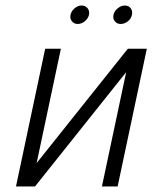

<svg xmlns="http://www.w3.org/2000/svg" viewBox="-20 -677 553 697"><path d="M276 -657Q263 -657 251 -647Q239 -637 236 -623Q233 -610 241 -600Q249 -590 262 -590Q276 -590 288 -600Q300 -610 303 -623Q306 -637 298 -647Q290 -657 276 -657ZM433 -657Q420 -657 407.5 -647Q395 -637 392 -623Q389 -609 397 -599.5Q405 -590 418 -590Q432 -590 444 -599.5Q456 -609 459 -623Q462 -637 454.5 -647Q447 -657 433 -657ZM201 -500H144L38 0H107L438 -415L350 0H407L513 -500H444L113 -85Z"/></svg>

Font: Advent Pro
Style: Italic
Weight: 400
Italic angle: -12°
Designer: VivaRado, Andreas Kalpakidis
Foundry: VivaRado, Andreas Kalpakidis
Version: Version 3.000